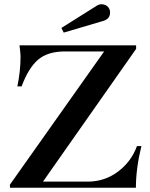

<svg xmlns="http://www.w3.org/2000/svg" viewBox="-20 -887 707 907"><path d="M27 -15 472 -644H287Q206 -644 160.5 -605.5Q115 -567 82 -479H62Q77 -551 77 -618Q77 -631 75 -648Q73 -665 72 -673H623V-656L183 -29H394Q474 -29 537 -76Q600 -123 627 -197H648Q622 -91 622 0H27ZM270 -755 434 -858Q446 -867 460 -867Q468 -867 475 -864Q487 -860 493.5 -850Q500 -840 500 -828Q500 -796 464 -787L281 -733Z"/></svg>

Font: Ibarra Real Nova SemiBold
Style: Regular
Weight: 600
Designer: Jose Maria Ribagorda & Octavio Pardo
Foundry: Jose Maria Ribagorda
Version: Version 1.014